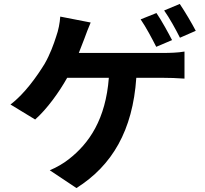

<svg xmlns="http://www.w3.org/2000/svg" viewBox="-20 -874 1040 972"><path d="M772 -808 692 -776C719 -737 750 -678 771 -637L851 -671C832 -708 797 -772 772 -808ZM890 -854 811 -821C838 -783 870 -725 891 -683L971 -718C953 -753 916 -816 890 -854ZM439 -760 285 -790C283 -759 276 -721 264 -688C252 -650 233 -598 206 -551C168 -489 104 -398 33 -345L158 -269C218 -322 279 -407 320 -480H531C515 -271 432 -148 327 -67C303 -48 268 -27 232 -12L367 78C548 -36 652 -214 670 -480H810C833 -480 877 -479 914 -476V-613C881 -607 836 -606 810 -606H379L407 -678C415 -700 428 -735 439 -760Z"/></svg>

Font: Source Han Sans KR
Style: Bold
Weight: 700
Designer: Ryoko NISHIZUKA 西塚涼子 (kana, bopomofo & ideographs); Paul D. Hunt (Latin, Greek & Cyrillic); Sandoll Communications 산돌커뮤니
Foundry: Adobe
Version: Version 2.004;hotconv 1.0.118;makeotfexe 2.5.65603